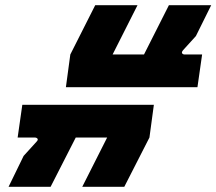

<svg xmlns="http://www.w3.org/2000/svg" viewBox="-20 -720 834 740"><path d="M234 -384 251 -510 347 -700H510L414 -510H535L631 -700H794L735 -581L686 -527Q679 -519 682 -514.5Q685 -510 692 -510H759L741 -384ZM13 0 71 -119 120 -173Q128 -181 124.5 -185.5Q121 -190 113 -190H48L66 -316H573L556 -190L459 0H297L393 -190H272L175 0Z"/></svg>

Font: Finlandica
Style: Italic
Weight: 400
Italic angle: -8°
Designer: Niklas Ekholm, Juho Hiilivirta, Jaakko Suomalainen
Foundry: Helsinki Type Studio
Version: Version 1.064